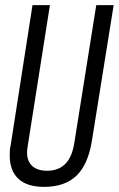

<svg xmlns="http://www.w3.org/2000/svg" viewBox="-20 -720 464 750"><path d="M152 10Q86 10 52 -21.5Q18 -53 18 -113Q18 -125 18.5 -133Q19 -141 22 -155L107 -700H175L88 -148Q80 -103 100 -78Q120 -53 164 -53Q253 -53 270 -160L356 -700H424L339 -170Q324 -77 278.5 -33.5Q233 10 152 10Z"/></svg>

Font: Georama Condensed
Style: Italic
Weight: 400
Width: 3
Italic angle: -9°
Designer: Jean-Baptiste Levee
Foundry: Production Type
Version: Version 1.000